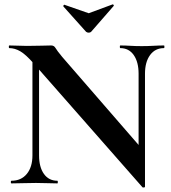

<svg xmlns="http://www.w3.org/2000/svg" viewBox="-20 -831 775 870"><path d="M127 -127V-602L157 -600V-127Q157 -74 179 -43Q201 -12 240 -12Q242 -12 242 -6Q242 0 240 0Q218 0 194.5 -1Q171 -2 143 -2Q113 -2 84.5 -1Q56 0 32 0Q29 0 29 -6Q29 -12 32 -12Q76 -12 101.5 -43Q127 -74 127 -127ZM637 15Q637 18 632.5 18.5Q628 19 626 18L133 -543Q97 -584 72 -598.5Q47 -613 22 -613Q20 -613 20 -619Q20 -625 22 -625Q42 -625 63 -624Q84 -623 102 -623Q138 -623 167 -624Q196 -625 212 -625Q225 -625 231.5 -613.5Q238 -602 262 -573L629 -150ZM637 -497V15L608 -15V-497Q608 -550 586 -581.5Q564 -613 525 -613Q523 -613 523 -619Q523 -625 525 -625Q547 -625 570.5 -623.5Q594 -622 622 -622Q649 -622 675 -623.5Q701 -625 723 -625Q725 -625 725 -619Q725 -613 723 -613Q683 -613 660 -581.5Q637 -550 637 -497ZM370 -687 267 -802Q266 -805 269 -808Q272 -811 273 -809L382 -771L490 -811Q492 -812 494.5 -809Q497 -806 495 -804L393 -687Q389 -683 382 -683Q375 -683 370 -687Z"/></svg>

Font: Cormorant Infant Light
Style: Bold
Weight: 700
Version: Version 4.001